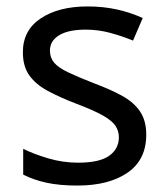

<svg xmlns="http://www.w3.org/2000/svg" viewBox="-20 -566 519 596"><path d="M434 -148Q434 -70 376 -30Q318 10 220 10Q164 10 123.5 1Q83 -8 52 -24V-104Q84 -88 129.5 -74.5Q175 -61 222 -61Q289 -61 319 -82.5Q349 -104 349 -140Q349 -160 338 -176Q327 -192 298.5 -208Q270 -224 217 -244Q165 -264 128 -284Q91 -304 71 -332Q51 -360 51 -404Q51 -472 106.5 -509Q162 -546 252 -546Q301 -546 343.5 -536.5Q386 -527 423 -510L393 -440Q359 -454 322 -464Q285 -474 246 -474Q192 -474 163.5 -456.5Q135 -439 135 -409Q135 -387 148 -371.5Q161 -356 191.5 -341.5Q222 -327 273 -307Q324 -288 360 -268Q396 -248 415 -219.5Q434 -191 434 -148Z"/></svg>

Font: Noto Sans PhagsPa
Style: Regular
Weight: 400
Designer: Monotype Design Team
Foundry: Monotype Imaging Inc.
Version: Version 2.004; ttfautohint (v1.8.4.7-5d5b)